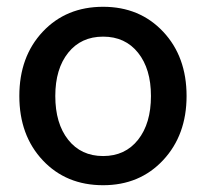

<svg xmlns="http://www.w3.org/2000/svg" viewBox="-20 -538 607 566"><path d="M530 -255Q530 -140 461 -66Q392 8 284 8Q175 8 106 -65.5Q37 -139 37 -255Q37 -371 106 -444.5Q175 -518 284 -518Q392 -518 461 -444.5Q530 -371 530 -255ZM143 -255Q143 -174 181 -126Q219 -78 284 -78Q349 -78 387 -126Q425 -174 425 -255Q425 -335 387 -382.5Q349 -430 284 -430Q219 -430 181 -382.5Q143 -335 143 -255Z"/></svg>

Font: LT Superior Semi-bold
Style: Regular
Weight: 600
Designer: Daniel Lyons
Foundry: LyonsType
Version: Version 1.0